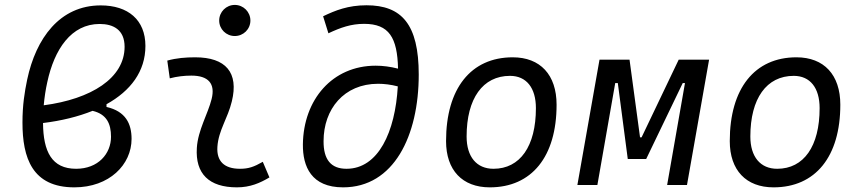

<svg xmlns="http://www.w3.org/2000/svg" viewBox="-20 -764 3556 793"><path d="M419.9 -333.5C519.5 -388.7 580.6 -469.2 580.6 -574.2C580.6 -682.1 508.8 -741.7 396 -741.7C226.6 -741.7 128.4 -605.5 92.3 -435.5C81.5 -383.3 72.8 -330.1 72.8 -257.8C72.8 -112.3 112.8 9.8 287.1 9.8C431.6 9.8 523.4 -84 523.4 -190.4C523.4 -252.9 499 -304.2 419.9 -322.3ZM160.6 -329.1C163.6 -361.8 168.5 -394.5 175.3 -424.8C204.6 -561 274.4 -665 391.6 -665C447.3 -665 494.6 -641.6 494.6 -570.8C494.6 -441.4 356.9 -355 160.6 -329.1ZM362.3 -306.2C420.9 -292.5 438.5 -252.4 438.5 -199.2C438.5 -128.9 385.3 -66.9 294.4 -66.9C193.8 -66.9 158.7 -137.7 157.7 -255.9C233.4 -265.1 302.7 -282.2 362.3 -306.2Z M1065.4 -95.7C1028.8 -74.7 1006.3 -66.9 971.2 -66.9C906.2 -66.9 874 -98.1 877.9 -157.7C882.3 -225.6 920.9 -275.4 937.5 -345.2C966.8 -464.4 912.6 -527.3 786.1 -527.3C747.6 -527.3 709 -524.4 670.9 -513.7L681.2 -440.4C710.9 -448.2 740.7 -451.7 770.5 -451.7C840.8 -451.7 870.1 -418.5 854 -355C838.9 -293.9 797.4 -226.1 793 -153.3C786.1 -46.4 843.3 9.8 958.5 9.8C1013.7 9.8 1054.2 -8.3 1092.8 -31.2ZM949.7 -615.2C985.4 -615.2 1014.2 -643.6 1014.2 -679.2C1014.2 -714.8 985.4 -743.7 949.7 -743.7C914.1 -743.7 885.3 -714.8 885.3 -679.2C885.3 -643.6 914.1 -615.2 949.7 -615.2Z M1397 9.8C1606.4 9.8 1709.5 -202.6 1709.5 -456.1C1709.5 -664.1 1638.7 -742.2 1493.7 -742.2C1418 -742.2 1365.2 -721.2 1314.5 -696.8L1336.4 -626.5C1387.2 -650.4 1430.2 -665.5 1483.9 -665.5C1586.9 -665.5 1621.1 -608.9 1624 -480.5C1591.8 -488.8 1561 -492.7 1531.7 -492.7C1352.5 -492.7 1233.4 -352.5 1231 -168C1230 -75.7 1266.1 9.8 1397 9.8ZM1623 -407.2C1612.3 -219.7 1543 -66.9 1411.1 -66.9C1347.2 -66.9 1315.9 -104.5 1316.4 -181.2C1316.4 -313 1400.4 -418 1541.5 -418C1566.9 -418 1594.7 -414.6 1623 -407.2Z M2002.9 9.8C2176.3 9.8 2278.8 -117.2 2278.8 -331.5C2278.8 -455.1 2211.4 -527.3 2097.7 -527.3C1924.8 -527.3 1822.3 -398.4 1822.3 -181.2C1822.3 -61 1889.6 9.8 2002.9 9.8ZM2018.1 -66.9C1948.7 -66.9 1907.2 -116.2 1907.2 -200.2C1907.2 -357.4 1974.1 -450.7 2086.4 -450.7C2154.3 -450.7 2193.4 -400.9 2193.4 -317.4C2193.4 -159.7 2127.9 -66.9 2018.1 -66.9Z M2364.7 0H2447.3L2521 -420.9H2531.7L2572.8 -107.4H2648.9L2799.8 -420.9H2809.1L2735.4 0H2817.4L2908.7 -517.6H2783.2L2629.9 -196.8H2623.5L2580.1 -517.6H2456.1Z M3174.8 9.8C3348.1 9.8 3450.7 -117.2 3450.7 -331.5C3450.7 -455.1 3383.3 -527.3 3269.5 -527.3C3096.7 -527.3 2994.1 -398.4 2994.1 -181.2C2994.1 -61 3061.5 9.8 3174.8 9.8ZM3189.9 -66.9C3120.6 -66.9 3079.1 -116.2 3079.1 -200.2C3079.1 -357.4 3146 -450.7 3258.3 -450.7C3326.2 -450.7 3365.2 -400.9 3365.2 -317.4C3365.2 -159.7 3299.8 -66.9 3189.9 -66.9Z"/></svg>

Font: Cascadia Mono NF SemiLight
Style: Italic
Weight: 350
Italic angle: -10°
Monospace: yes
Designer: Aaron Bell
Foundry: Saja Typeworks
Version: Version 2404.023